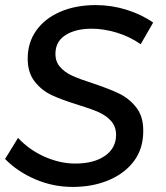

<svg xmlns="http://www.w3.org/2000/svg" viewBox="-23 -729 652 756"><path d="M580 -640 531 -555Q486 -586 435 -601Q384 -616 339 -616Q277 -616 238.5 -593Q200 -570 196 -529Q192 -492 211 -468.5Q230 -445 261 -431Q292 -417 345 -400Q408 -379 447 -360Q486 -341 513.5 -306Q541 -271 541 -216Q541 -200 540 -191Q535 -131 498 -86.5Q461 -42 400 -17.5Q339 7 263 7Q186 7 116 -23Q46 -53 -3 -103L48 -186Q93 -138 153.5 -111.5Q214 -85 273 -85Q347 -85 390.5 -115.5Q434 -146 434 -198Q434 -231 414 -253Q394 -275 364 -288Q334 -301 282 -317Q220 -336 180.5 -354.5Q141 -373 113.5 -408Q86 -443 86 -498Q86 -561 119.5 -608.5Q153 -656 214 -682.5Q275 -709 354 -709Q416 -709 475.5 -690.5Q535 -672 580 -640Z"/></svg>

Font: TypoPRO Montserrat Alternates
Style: Italic
Weight: 400
Italic angle: -11.3°
Designer: Julieta Ulanovsky
Foundry: Julieta Ulanovsky
Version: Version 6.001